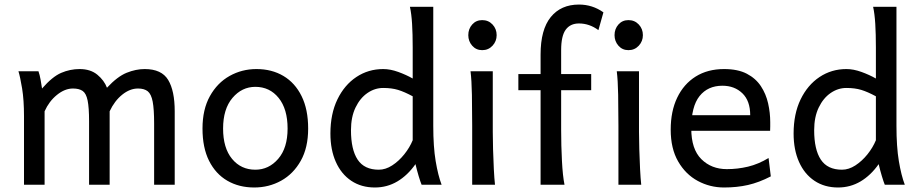

<svg xmlns="http://www.w3.org/2000/svg" viewBox="-20 -811 4034 843"><path d="M461.4 -322.3V0H371.1V-278.3Q371.1 -338.9 364.7 -369.9Q358.4 -400.9 343 -411.6Q327.6 -422.4 300.3 -422.4Q264.6 -422.4 230 -394.3Q195.3 -366.2 175.8 -322.3V0H85.4V-300.3Q85.4 -372.1 77.1 -422.4Q68.8 -472.7 61 -498H148.9Q154.3 -482.9 158.2 -461.4Q162.1 -439.9 164.6 -422.4Q209.5 -474.1 248.5 -491Q287.6 -507.8 329.6 -507.8Q377.4 -507.8 407.5 -482.9Q437.5 -458 449.7 -425.8Q495.6 -475.1 536.1 -491.5Q576.7 -507.8 615.2 -507.8Q689.5 -507.8 718.3 -460.2Q747.1 -412.6 747.1 -322.3V0H656.7V-268.6Q656.7 -331.5 650.4 -364.7Q644 -397.9 628.7 -410.2Q613.3 -422.4 585.9 -422.4Q550.3 -422.4 516.6 -395.3Q482.9 -368.2 461.4 -322.3Z M869.1 -246.6Q869.1 -330.6 901.6 -388.9Q934.1 -447.3 988 -477.5Q1042 -507.8 1106 -507.8Q1173.3 -507.8 1224.4 -477.5Q1275.4 -447.3 1304.2 -388.9Q1333 -330.6 1333 -246.6Q1333 -162.6 1300.5 -105Q1268.1 -47.4 1214.4 -17.6Q1160.6 12.2 1096.2 12.2Q1029.3 12.2 978 -17.6Q926.8 -47.4 897.9 -105Q869.1 -162.6 869.1 -246.6ZM959.5 -246.6Q959.5 -161.1 998.8 -113.5Q1038.1 -65.9 1101.1 -65.9Q1160.2 -65.9 1201.4 -113.5Q1242.7 -161.1 1242.7 -246.6Q1242.7 -332.5 1203.4 -381.1Q1164.1 -429.7 1101.1 -429.7Q1042 -429.7 1000.7 -381.1Q959.5 -332.5 959.5 -246.6Z M1882.3 -781.2V-258.8Q1882.3 -166.5 1892.8 -103.8Q1903.3 -41 1918.9 0H1831.1Q1825.7 -12.7 1818.1 -38.1Q1810.5 -63.5 1804.2 -90.3Q1769.5 -41 1724.6 -14.4Q1679.7 12.2 1626 12.2Q1566.4 12.2 1522.5 -17.1Q1478.5 -46.4 1454.6 -99.9Q1430.7 -153.3 1430.7 -224.6Q1430.7 -311 1461.4 -374.5Q1492.2 -438 1544.7 -472.9Q1597.2 -507.8 1662.6 -507.8Q1693.8 -507.8 1728.8 -495.1Q1763.7 -482.4 1792 -466.3V-603Q1792 -661.6 1789.3 -706.1Q1786.6 -750.5 1779.8 -781.2ZM1792 -195.3V-388.2Q1755.9 -407.7 1727.8 -416.3Q1699.7 -424.8 1662.6 -424.8Q1625.5 -424.8 1593.3 -402.6Q1561 -380.4 1541 -338.9Q1521 -297.4 1521 -239.3Q1521 -154.3 1550.3 -110.1Q1579.6 -65.9 1643.1 -65.9Q1672.9 -65.9 1701.9 -84.7Q1731 -103.5 1754.9 -133.3Q1778.8 -163.1 1792 -195.3Z M2045.9 -498H2143.6Q2143.6 -431.6 2143.6 -365.2Q2143.6 -298.8 2143.6 -231.9Q2143.6 -200.7 2144.8 -156Q2146 -111.3 2148.2 -68.8Q2150.4 -26.4 2153.3 0H2053.2Q2053.2 -35.2 2053.2 -82.5Q2053.2 -129.9 2053.2 -177Q2053.2 -224.1 2053.2 -258.8Q2053.2 -330.1 2052 -394.8Q2050.8 -459.5 2045.9 -498ZM2036.1 -656.7Q2036.1 -684.1 2053.2 -703.4Q2070.3 -722.7 2097.2 -722.7Q2124.5 -722.7 2142.6 -703.4Q2160.6 -684.1 2160.6 -656.7Q2160.6 -629.9 2142.6 -610.4Q2124.5 -590.8 2097.2 -590.8Q2070.3 -590.8 2053.2 -610.4Q2036.1 -629.9 2036.1 -656.7Z M2353.5 -571.3Q2353.5 -681.2 2398.2 -736.1Q2442.9 -791 2522 -791Q2581.1 -791 2629.4 -756.8L2607.4 -678.7Q2567.9 -708 2522 -708Q2483.9 -708 2463.9 -680.7Q2443.8 -653.3 2443.8 -590.8Q2443.8 -575.2 2443.8 -539.6Q2443.8 -503.9 2443.8 -458.7Q2443.8 -413.6 2443.8 -368.9Q2443.8 -324.2 2443.8 -289.6Q2443.8 -254.9 2443.8 -241.2Q2443.8 -170.4 2447.3 -104.5Q2450.7 -38.6 2458.5 0H2353.5Q2353.5 -68.4 2353.5 -143.6Q2353.5 -218.8 2353.5 -290.8Q2353.5 -362.8 2353.5 -423.1Q2353.5 -483.4 2353.5 -522.9Q2353.5 -562.5 2353.5 -571.3ZM2255.9 -415V-485.8H2575.7V-415Z M2688 -498H2785.6Q2785.6 -431.6 2785.6 -365.2Q2785.6 -298.8 2785.6 -231.9Q2785.6 -200.7 2786.9 -156Q2788.1 -111.3 2790.3 -68.8Q2792.5 -26.4 2795.4 0H2695.3Q2695.3 -35.2 2695.3 -82.5Q2695.3 -129.9 2695.3 -177Q2695.3 -224.1 2695.3 -258.8Q2695.3 -330.1 2694.1 -394.8Q2692.9 -459.5 2688 -498ZM2678.2 -656.7Q2678.2 -684.1 2695.3 -703.4Q2712.4 -722.7 2739.3 -722.7Q2766.6 -722.7 2784.7 -703.4Q2802.7 -684.1 2802.7 -656.7Q2802.7 -629.9 2784.7 -610.4Q2766.6 -590.8 2739.3 -590.8Q2712.4 -590.8 2695.3 -610.4Q2678.2 -629.9 2678.2 -656.7Z M3361.3 -236.8H2998V-305.2H3273.9Q3273.9 -368.2 3239.5 -401.4Q3205.1 -434.6 3151.9 -434.6Q3087.9 -434.6 3051.5 -389.2Q3015.1 -343.8 3015.1 -246.6Q3015.1 -156.2 3059.3 -112.3Q3103.5 -68.4 3171.4 -68.4Q3218.8 -68.4 3264.4 -79.3Q3310.1 -90.3 3354.5 -117.2L3364.3 -36.6Q3312.5 -9.8 3264.2 1.2Q3215.8 12.2 3159.2 12.2Q3097.2 12.2 3043.7 -16.6Q2990.2 -45.4 2957.5 -102.1Q2924.8 -158.7 2924.8 -241.7Q2924.8 -322.8 2953.4 -382.3Q2981.9 -441.9 3034.4 -474.9Q3086.9 -507.8 3159.2 -507.8Q3219.7 -507.8 3259 -487.3Q3298.3 -466.8 3320.8 -432.6Q3343.3 -398.4 3352.5 -357.2Q3361.8 -315.9 3361.8 -274.9Q3361.8 -268.6 3361.8 -256.1Q3361.8 -243.7 3361.3 -236.8Z M3916 -781.2V-258.8Q3916 -166.5 3926.5 -103.8Q3937 -41 3952.6 0H3864.7Q3859.4 -12.7 3851.8 -38.1Q3844.2 -63.5 3837.9 -90.3Q3803.2 -41 3758.3 -14.4Q3713.4 12.2 3659.7 12.2Q3600.1 12.2 3556.2 -17.1Q3512.2 -46.4 3488.3 -99.9Q3464.4 -153.3 3464.4 -224.6Q3464.4 -311 3495.1 -374.5Q3525.9 -438 3578.4 -472.9Q3630.9 -507.8 3696.3 -507.8Q3727.5 -507.8 3762.5 -495.1Q3797.4 -482.4 3825.7 -466.3V-603Q3825.7 -661.6 3823 -706.1Q3820.3 -750.5 3813.5 -781.2ZM3825.7 -195.3V-388.2Q3789.6 -407.7 3761.5 -416.3Q3733.4 -424.8 3696.3 -424.8Q3659.2 -424.8 3627 -402.6Q3594.7 -380.4 3574.7 -338.9Q3554.7 -297.4 3554.7 -239.3Q3554.7 -154.3 3584 -110.1Q3613.3 -65.9 3676.8 -65.9Q3706.5 -65.9 3735.6 -84.7Q3764.6 -103.5 3788.6 -133.3Q3812.5 -163.1 3825.7 -195.3Z"/></svg>

Font: Andika LitF DSA DSG
Style: Regular
Weight: 400
Designer: Victor Gaultney, Annie Olsen, Julie Remington, Don Collingsworth, Eric Hays, Becca Hirsbrunner
Foundry: SIL International
Version: Version 6.200 ; LitF DSA DSG; ttfautohint (v1.8.3.10-c5d8)